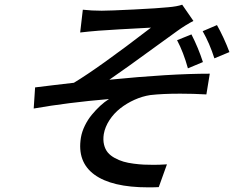

<svg xmlns="http://www.w3.org/2000/svg" viewBox="-20 -762 1007 826"><path d="M803.6 -614Q833.1 -556.5 853 -495L788.4 -468Q769.2 -537.3 741.8 -589.1ZM913.4 -654.1Q926.8 -630.7 941.8 -598.4Q956.7 -566.1 967 -538L902.3 -511Q881.7 -575.6 851.9 -627.8ZM336.3 -720.2Q374.3 -715.9 417.6 -715.9Q450.6 -715.9 557.2 -721.2Q663.7 -726.6 703.1 -730.8Q741.8 -734 763.8 -741.8L812.1 -671.9Q799 -665.5 778.9 -653.1Q758.9 -640.6 744.3 -630Q719.8 -612.6 656.6 -566.6Q593.4 -520.6 540 -482.2Q486.5 -443.9 450.3 -419Q711.3 -445 882.5 -445L867.9 -355.8Q811.4 -359 755.3 -359Q678.3 -359 626.4 -353Q592 -347.7 558.4 -332.6Q524.9 -317.5 497.3 -295.8Q469.8 -274.1 450.8 -245Q431.8 -215.9 426.5 -185Q422.6 -159.8 427.6 -139.6Q432.5 -119.3 443.9 -105.8Q455.3 -92.3 473.9 -82.2Q492.5 -72.1 511.4 -66.6Q530.2 -61.1 554.9 -57.9Q579.5 -54.7 598.7 -53.8Q617.9 -52.9 641 -52.9Q665.8 -52.9 698.2 -55L663 43Q647.7 44 617.5 44Q460.9 44 386 -10.8Q311.1 -65.7 328.1 -170.1Q332.4 -195.7 345 -221.4Q357.6 -247.2 375 -268.3Q392.4 -289.4 411 -306.6Q429.7 -323.9 448.9 -335.9Q270.2 -320.7 125 -295.1L131 -386Q146.3 -387.8 208.1 -395.4Q269.9 -403.1 297.9 -405.9Q404.1 -469.8 629.6 -643.1Q471.2 -634.9 404.5 -630Q360.4 -626.4 324.9 -622.2Z"/></svg>

Font: Karasuma Gothic
Style: Medium Italic
Weight: 500
Italic angle: 9.39998°
Designer: Rasmus Andersson / Ryoko Nishizuka
Foundry: Genbu
Version: Version 1.00